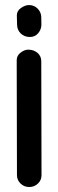

<svg xmlns="http://www.w3.org/2000/svg" viewBox="-20 -732 231 763"><path d="M99.1 -585Q76.7 -585 62.5 -598.9Q48.3 -612.8 47.9 -633.3L46.9 -670.4Q46.9 -689 63.5 -700.4Q80.1 -711.9 95.2 -711.9Q115.7 -711.9 129.6 -697.8Q143.6 -683.6 144 -663.6L144.5 -634.3Q144.5 -615.2 131.8 -600.1Q119.1 -585 99.1 -585ZM46.4 -492.7Q46.4 -511.2 62 -522.9Q77.6 -534.7 92.3 -534.7Q113.8 -534.7 128.9 -522Q144 -509.3 144 -488.3V-487.8L145 -35.6Q145 -16.1 130.6 -2.4Q116.2 11.2 96.2 11.2Q75.7 11.2 61.5 -2.7Q47.4 -16.6 47.4 -36.1Z"/></svg>

Font: Manjari
Style: Bold
Weight: 700
Designer: Santhosh Thottingal <santhosh.thottingal@gmail.com>
Version: Version 2.000